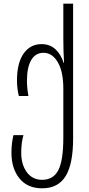

<svg xmlns="http://www.w3.org/2000/svg" viewBox="-20 -780 481 1040"><path d="M42 47Q42 -4 53 -48H107Q95 -6 95 47Q95 112 125.5 153Q156 194 208 194Q269 194 296 141.5Q323 89 323 -35V-300Q323 -392 293 -443Q263 -494 216 -494Q172 -494 149 -454.5Q126 -415 126 -342Q126 -303 134 -260H82Q72 -301 72 -344Q72 -439 108 -490Q144 -541 205 -541Q251 -541 281 -512.5Q311 -484 325 -439H327Q323 -504 323 -570V-760H376V-30Q376 108 335.5 174Q295 240 208 240Q129 240 85.5 186.5Q42 133 42 47Z"/></svg>

Font: Noto Sans Georgian Light Cond
Style: Regular
Weight: 300
Width: 3
Designer: Monotype Design team
Foundry: Monotype Imaging Inc.
Version: Version 1.000